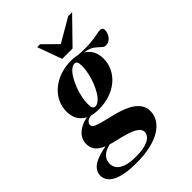

<svg xmlns="http://www.w3.org/2000/svg" viewBox="-347 -843 1208 1208"><g transform="rotate(-45 257.0 -239.0)"><path d="M527 -419.5Q514.5 -419.5 504.8 -427.2Q495 -435 483.5 -446.2Q472 -457.5 455 -468Q438 -478.5 411.5 -483.5Q385 -488.5 345.5 -483.5L346.5 -502Q420 -496.5 462.8 -500.2Q505.5 -504 529.2 -509.5Q553 -515 568 -515Q579 -515 585 -509.5Q591 -504 591 -492.5Q591 -479.5 586.2 -466.5Q581.5 -453.5 572.8 -442.8Q564 -432 552.2 -425.8Q540.5 -419.5 527 -419.5ZM208 -195Q225.5 -195 243 -210.8Q260.5 -226.5 276 -252.5Q291.5 -278.5 303.5 -310.2Q315.5 -342 322.2 -374.5Q329 -407 329 -434.5Q329 -459.5 323.2 -469.2Q317.5 -479 305.5 -479Q288 -479 270.5 -463.2Q253 -447.5 237.5 -421.2Q222 -395 210 -363.5Q198 -332 191.2 -299.5Q184.5 -267 184.5 -239Q184.5 -214 190.5 -204.5Q196.5 -195 208 -195ZM303 -507.5Q355 -507.5 389 -490.2Q423 -473 440.2 -442.8Q457.5 -412.5 457.5 -372Q457.5 -328.5 439.2 -291Q421 -253.5 388 -225.5Q355 -197.5 309.8 -182Q264.5 -166.5 210.5 -166.5Q159.5 -166.5 125 -183.2Q90.5 -200 73.2 -230Q56 -260 56 -300Q56 -343.5 74 -381Q92 -418.5 125.2 -447Q158.5 -475.5 203.8 -491.5Q249 -507.5 303 -507.5ZM141.5 239.5Q80.5 239.5 38.5 231.5Q-3.5 223.5 -29.5 208.8Q-55.5 194 -67 174.8Q-78.5 155.5 -78.5 133.5Q-78.5 107 -60.5 85Q-42.5 63 0.8 46.5Q44 30 119 21H144.5L143.5 29.5Q109 33.5 84.8 42Q60.5 50.5 45.2 62.8Q30 75 23 90.2Q16 105.5 16 123Q16 146 30 165.8Q44 185.5 77.2 197.2Q110.5 209 168.5 209Q217 209 249.2 199.5Q281.5 190 297.8 173.8Q314 157.5 314 137Q314 124 305.8 112.5Q297.5 101 278.8 90.5Q260 80 228.5 70Q197 60 150 49.5Q90.5 36.5 57.8 19Q25 1.5 12.2 -20.5Q-0.5 -42.5 -0.5 -69Q-0.5 -101 18 -126.8Q36.5 -152.5 71.5 -169Q106.5 -185.5 155.5 -189L160.5 -175Q127 -173 114 -161.8Q101 -150.5 101 -136.5Q101 -129.5 104.8 -123.5Q108.5 -117.5 122.2 -111.2Q136 -105 164.2 -97.2Q192.5 -89.5 241 -78Q310 -62 352 -40.2Q394 -18.5 413.2 9Q432.5 36.5 432.5 69.5Q432.5 107 412.8 138.2Q393 169.5 355.5 192.2Q318 215 264 227.2Q210 239.5 141.5 239.5ZM523.5 -718 364 -554.5H272L212.5 -718H238.5L349.5 -608.5H300.5L488.5 -718Z"/></g></svg>

Font: Newsreader 60pt
Style: Bold Italic
Weight: 700
Italic angle: -17°
Designer: Hugues Gentile
Foundry: Production Type
Version: Version 1.003